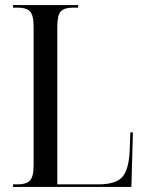

<svg xmlns="http://www.w3.org/2000/svg" viewBox="-20 -734 576 754"><path d="M31 0V-10H50Q83 -10 97.5 -25Q112 -40 112 -86V-629Q112 -675 97.5 -689.5Q83 -704 50 -704H31V-714H287V-704H267Q233 -704 219 -689.5Q205 -675 205 -629V-10H366Q433 -10 459 -37.5Q485 -65 489 -137L492 -214H502L496 0Z"/></svg>

Font: Noto Serif Display Condensed
Style: Regular
Weight: 400
Width: 3
Designer: Monotype Design Team
Foundry: Monotype Imaging Inc.
Version: Version 2.009